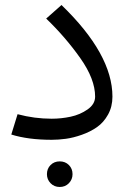

<svg xmlns="http://www.w3.org/2000/svg" viewBox="-20 -543 515 765"><path d="M186 14Q92 14 25 -7L50 -88Q117 -70 186 -70Q224 -70 261.5 -78Q299 -86 329 -107Q359 -128 359 -158Q359 -228 299.5 -312Q240 -396 164 -469L225 -523Q428 -327 428 -158Q428 -118 410.5 -86.5Q393 -55 366.5 -36.5Q340 -18 306 -6Q272 6 242.5 10Q213 14 186 14ZM167 151Q167 129 181.5 114.5Q196 100 218 100Q240 100 254.5 114.5Q269 129 269 151Q269 172 254.5 187Q240 202 218 202Q196 202 181.5 187Q167 172 167 151Z"/></svg>

Font: FiraGO Book
Style: Regular
Weight: 350
Designer: bBox Type
Foundry: bBox Type GmbH
Version: Version 1.001;PS 001.001;hotconv 1.0.88;makeotf.lib2.5.64775